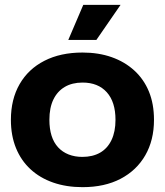

<svg xmlns="http://www.w3.org/2000/svg" viewBox="-20 -763 681 793"><path d="M321 10Q254 10 199.5 -9Q145 -28 106 -64Q67 -100 46 -151.5Q25 -203 25 -268Q25 -353 61 -415.5Q97 -478 163.5 -512Q230 -546 321 -546Q387 -546 441 -527Q495 -508 534.5 -472Q574 -436 595 -385Q616 -334 616 -268Q616 -184 580 -121.5Q544 -59 478 -24.5Q412 10 321 10ZM320 -115Q363 -115 393.5 -132.5Q424 -150 440.5 -184.5Q457 -219 457 -268Q457 -305 448 -333.5Q439 -362 421 -382Q403 -402 378 -412Q353 -422 321 -422Q278 -422 247.5 -404Q217 -386 200.5 -352Q184 -318 184 -268Q184 -231 193 -202.5Q202 -174 220 -154.5Q238 -135 263.5 -125Q289 -115 320 -115ZM262 -598 324 -743H478L378 -598Z"/></svg>

Font: Mona Sans SemiExpanded
Style: Bold
Weight: 700
Width: 6
Designer: Deni Anggara
Foundry: GitHub
Version: Version 2.000